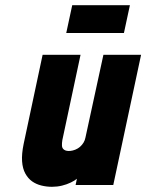

<svg xmlns="http://www.w3.org/2000/svg" viewBox="-20 -712 563 739"><path d="M480 -692H258L235 -585H457ZM276 -24 271 0H416L523 -501H378L309 -183Q307 -172 301.5 -163Q296 -154 288 -147Q280 -140 270 -136Q260 -132 250 -131Q235 -130 227 -135.5Q219 -141 218.5 -151Q218 -161 220 -173L290 -501H144L71 -158Q63 -119 65 -91Q67 -63 77.5 -44Q88 -25 103.5 -14Q119 -3 139 2Q159 7 180 7Q200 7 218.5 2.5Q237 -2 252.5 -9.5Q268 -17 276 -24Z"/></svg>

Font: Advent Pro ExtraBold
Style: Italic
Weight: 800
Italic angle: -12°
Version: Version 3.000